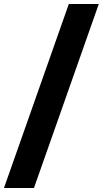

<svg xmlns="http://www.w3.org/2000/svg" viewBox="-58 -830 514 960"><path d="M286.1 -810.1H436L111.8 109.9H-38.1Z"/></svg>

Font: Montserrat-Arabic
Style: Bold
Weight: 700
Designer: Mohamed Gaber
Foundry: Kief Type Foundry
Version: Version 5.008;PS 005.008;hotconv 1.0.88;makeotf.lib2.5.64775